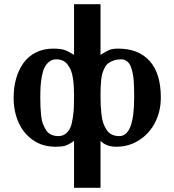

<svg xmlns="http://www.w3.org/2000/svg" viewBox="-20 -680 816 900"><path d="M327.1 -231.9Q327.1 -255.9 325.9 -275.4Q324.7 -294.9 321.5 -315.2Q318.4 -335.4 312.3 -350.3Q306.2 -365.2 297.1 -377.2Q288.1 -389.2 274.7 -395.5Q261.2 -401.9 244.1 -401.9Q224.6 -401.9 210.7 -390.9Q196.8 -379.9 188.7 -363.5Q180.7 -347.2 176 -321.8Q171.4 -296.4 170.2 -273.9Q168.9 -251.5 168.9 -222.2Q168.9 -196.3 169.7 -179Q170.4 -161.6 172.9 -138.2Q175.3 -114.7 181.2 -99.6Q187 -84.5 195.8 -70.3Q204.6 -56.2 219.5 -49.1Q234.4 -42 253.9 -42Q273.9 -42 288.1 -53.5Q302.2 -64.9 309.6 -81.5Q316.9 -98.1 321 -126Q325.2 -153.8 326.2 -176.3Q327.1 -198.7 327.1 -231.9ZM327.1 200.2V-20Q303.7 -2.9 287.8 2.4Q272 7.8 238.8 7.8Q178.7 7.8 133.8 -23.9Q88.9 -55.7 66.4 -107.2Q43.9 -158.7 43.9 -222.2Q43.9 -270 55.4 -311Q66.9 -352.1 89.4 -383.8Q111.8 -415.5 147.7 -433.8Q183.6 -452.1 229 -452.1Q263.2 -452.1 281.5 -446Q299.8 -439.9 327.1 -422.9V-660.2H451.2V-422.9Q479.5 -440.9 493.9 -446.5Q508.3 -452.1 534.2 -452.1Q629.4 -452.1 681.6 -394Q733.9 -335.9 733.9 -222.2Q733.9 -159.7 707.8 -107.4Q681.6 -55.2 633.5 -23.7Q585.4 7.8 524.9 7.8Q477.5 7.8 451.2 -20V200.2ZM451.2 -231.9Q451.2 -205.1 452.1 -185.5Q453.1 -166 455.8 -142.1Q458.5 -118.2 464.4 -102.1Q470.2 -85.9 479.7 -71.3Q489.3 -56.6 504.2 -49.3Q519 -42 539.1 -42Q608.9 -42 608.9 -222.2Q608.9 -244.6 608.6 -259.3Q608.4 -273.9 607.2 -294.7Q606 -315.4 603.5 -328.9Q601.1 -342.3 596.7 -357.4Q592.3 -372.6 586.2 -381.3Q580.1 -390.1 570.6 -396Q561 -401.9 548.8 -401.9Q529.3 -401.9 513.9 -396.7Q498.5 -391.6 488.3 -384Q478 -376.5 470.9 -362.8Q463.9 -349.1 460 -336.7Q456.1 -324.2 454.1 -304.2Q452.1 -284.2 451.7 -269.5Q451.2 -254.9 451.2 -231.9Z"/></svg>

Font: Pfennig
Style: Bold
Weight: 700
Version: Version 20120410 ; ttfautohint (v0.8)